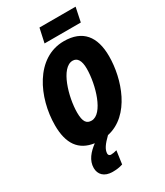

<svg xmlns="http://www.w3.org/2000/svg" viewBox="-270 -1001 1164 1353"><g transform="rotate(-30 311.5 -324.5)"><path d="M265 -779H560L584 -894H290ZM229 245C259 245 284 242 312 233L327 126C309 131 293 134 279 134C268 134 259 127 259 114C260 80 283 49 329 4C530 -39 614 -291 614 -474C614 -634 543 -725 390 -725C160 -725 40 -466 40 -242C40 -93 98 -10 220 7C168 46 126 93 126 155C126 206 160 245 229 245ZM281 -142C241 -142 220 -166 220 -242C220 -366 279 -575 375 -575C413 -575 434 -542 434 -477C434 -346 374 -142 281 -142Z"/></g></svg>

Font: Noto Sans Condensed Black
Style: Italic
Weight: 900
Width: 3
Italic angle: -12°
Designer: Monotype Design Team
Foundry: Monotype Imaging Inc.
Version: Version 2.013